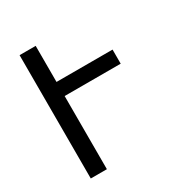

<svg xmlns="http://www.w3.org/2000/svg" viewBox="-171 -863 942 991"><g transform="rotate(-30 300.0 -367.5)"><path d="M85 0V-735H181V-520H515V-436H181V0Z"/></g></svg>

Font: Iosevka Medium Extended
Style: Regular
Weight: 500
Width: 7
Monospace: yes
Designer: Belleve Invis
Foundry: Belleve Invis
Version: Version 32.5.0; ttfautohint (v1.8.4)